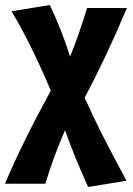

<svg xmlns="http://www.w3.org/2000/svg" viewBox="-21 -458 532 767"><path d="M317 -68Q351 8 387 79Q423 150 484 264L331 289Q269 151 239 62Q193 167 160 276H-1Q67 114 182 -96Q102 -285 25 -413L178 -438Q224 -342 259 -232Q295 -321 327 -426H486Q398 -218 317 -68Z"/></svg>

Font: Ysabeau Ultrabold
Style: Regular
Weight: 800
Designer: Christian Thalmann (Catharsis Fonts)
Version: Version 0.003